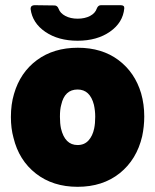

<svg xmlns="http://www.w3.org/2000/svg" viewBox="-20 -712 598 740"><path d="M32 -181Q22 -217 22 -261Q22 -310 34 -350Q58 -433 122.5 -480.5Q187 -528 280 -528Q373 -528 436.5 -480.5Q500 -433 524 -352Q536 -310 536 -263Q536 -225 528 -187Q507 -97 441.5 -44.5Q376 8 279 8Q184 8 118.5 -43Q53 -94 32 -181ZM343 -217Q347 -236 347 -262Q347 -285 342 -308Q327 -367 279 -367Q229 -367 216 -308Q211 -291 211 -262Q211 -236 215 -217Q230 -153 279 -153Q305 -153 321 -170.5Q337 -188 343 -217ZM98 -677V-679Q98 -685 102 -688.5Q106 -692 113 -692L190 -691Q201 -691 206 -678Q212 -661 232 -650.5Q252 -640 279 -640Q307 -640 327 -650.5Q347 -661 353 -679Q358 -692 369 -692H445Q460 -692 459 -680Q454 -625 404 -590Q354 -555 279 -555Q205 -555 155 -589Q105 -623 98 -677Z"/></svg>

Font: Barlow Black
Style: Regular
Weight: 900
Designer: Jeremy Tribby
Foundry: Tribby Type
Version: Version 1.422